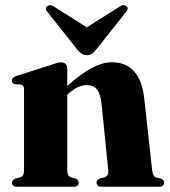

<svg xmlns="http://www.w3.org/2000/svg" viewBox="-20 -711 646 731"><path d="M236 -449.5V-384Q290 -431.5 330.5 -452.8Q371 -474 406 -474Q461 -474 491.5 -438.2Q522 -402.5 529 -338L559 -64.5Q561.5 -39.5 574 -35.5L592 -31Q605 -26 605 -15.5Q605 0 585.5 0H368Q347.5 0 347.5 -16Q347.5 -26 359 -31L377.5 -36Q385.5 -38.5 389.5 -45Q393.5 -51.5 392 -64.5L366.5 -317Q362.5 -352.5 349.5 -369.8Q336.5 -387 310 -387Q277 -387 240 -354L236 -350.5V-63.5Q236 -41 250 -36L268.5 -31Q279.5 -26 279.5 -16Q279.5 0 259.5 0H45Q25.5 0 25.5 -15.5Q25.5 -26 38.5 -31L58 -36Q71.5 -40.5 71.5 -63.5V-370.5Q71.5 -387 59 -389L37 -390.5Q25 -393.5 25 -404.5Q25 -415 41.5 -421.5L173 -463.5Q187.5 -468.5 195.8 -471Q204 -473.5 212 -473.5Q236 -473.5 236 -449.5ZM345.5 -521.5Q337.5 -511.5 329.8 -506.2Q322 -501 310.5 -501Q299.5 -501 291.5 -506.2Q283.5 -511.5 275 -521.5L161 -665Q149 -679 159 -687Q170.5 -696.5 186 -685.5L310.5 -607L435 -685.5Q451 -696.5 461.5 -687Q472 -679 459.5 -665Z"/></svg>

Font: Fraunces 72pt S000
Style: Bold
Weight: 700
Version: Version 1.000; ttfautohint (v1.8.3)